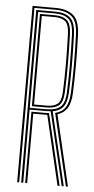

<svg xmlns="http://www.w3.org/2000/svg" viewBox="-56 -834 426 868"><g transform="rotate(5 157.0 -400.0)"><path d="M56 0V-800H160.8Q211.8 -800 240.6 -776.6Q269.5 -753.2 272 -687Q274.8 -610.5 274.6 -547Q274.5 -483.5 272 -424Q270.2 -380 255.8 -355.8Q241.2 -331.5 210.8 -321.8L286.5 0H277.2L199.8 -327Q231.2 -334.5 246.1 -357.5Q261 -380.5 262.8 -424.2Q265.5 -483.8 265.5 -548.6Q265.5 -613.5 262.8 -686.8Q260.8 -748 234.4 -769.9Q208 -791.8 160.8 -791.8H65.2V0ZM74.2 0V-783.2H160.8Q204.8 -783.2 228.1 -763.2Q251.5 -743.2 253.8 -686.2Q259.2 -542.5 253.8 -424.8Q252 -381.8 236.6 -360.4Q221.2 -339 188 -333.5L267.5 0H258.2L179 -332.8Q170.2 -331.8 159.8 -331.8H83.5V0ZM83.5 -340H159.8Q200.2 -340 221.4 -357.2Q242.5 -374.5 244.8 -425Q247.2 -483.8 247.2 -549Q247.2 -614.2 244.8 -686Q242.8 -739.2 221.4 -757.1Q200 -775 160.8 -775H83.5ZM92.5 -348.2V-766.8H160.8Q195.2 -766.8 214.5 -751Q233.8 -735.2 235.5 -686Q238 -616.5 238.1 -550.8Q238.2 -485 235.5 -425.2Q233.5 -377.8 214 -363Q194.5 -348.2 159.8 -348.2ZM101.5 -356.5H159.8Q191.2 -356.5 208 -369.8Q224.8 -383 226.5 -425.5Q231.5 -546.2 226.5 -685.5Q225 -731 207.9 -744.8Q190.8 -758.5 160.8 -758.5H101.5ZM92.5 0V-323.2H153Q162 -323.2 172.2 -323.8L248.8 0H239.2L165.2 -315.2Q160.8 -315 153.2 -315H101.5V0Z"/></g></svg>

Font: Big Shoulders Inline Display Light
Style: Regular
Weight: 300
Designer: Patric King
Foundry: XO Type Co
Version: Version 1.000